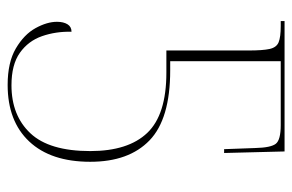

<svg xmlns="http://www.w3.org/2000/svg" viewBox="-151 -603 764 502"><g transform="rotate(90 231.0 -352.0)"><path d="M202 10Q143 10 106.5 -11.5Q70 -33 53.5 -63Q37 -93 37 -119Q37 -136 43.5 -146.5Q50 -157 63 -157Q62 -116 74.5 -80Q87 -44 118 -22Q149 0 203 0Q282 0 328.5 -49.5Q375 -99 375 -206Q375 -305 327.5 -355Q280 -405 170 -405H112V-620Q112 -657 108 -675Q104 -693 90.5 -698.5Q77 -704 48 -704H35V-714H376L380 -556H370L367 -638Q366 -678 356 -691Q346 -704 307 -704H140V-415H164Q291 -415 347 -361Q403 -307 403 -206Q403 -103 350 -46.5Q297 10 202 10Z"/></g></svg>

Font: Noto Serif Display Condensed Thin
Style: Regular
Weight: 100
Width: 3
Designer: Monotype Design Team
Foundry: Monotype Imaging Inc.
Version: Version 2.009